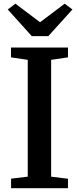

<svg xmlns="http://www.w3.org/2000/svg" viewBox="-20 -994 417 1014"><path d="M126.5 -61V-678L38 -691V-743H339V-691L250 -678V-61L339 -50V0H38.5V-50.5ZM148 -803 21 -944 61.5 -974.5 191.5 -876.5 321.5 -974.5 362.5 -944 235 -803Z"/></svg>

Font: Merriweather 28pt SemiBold
Style: Regular
Weight: 600
Version: Version 2.100